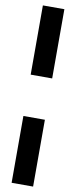

<svg xmlns="http://www.w3.org/2000/svg" viewBox="-111 -944 435 1098"><g transform="rotate(10 106.5 -395.0)"><path d="M43.9 -910H168.7V-508H43.9ZM43.9 -268H168.7V120H43.9Z"/></g></svg>

Font: Big Shoulders Stencil Thin
Style: Regular
Weight: 100
Designer: Patric King
Foundry: XO Type Co
Version: Version 2.001